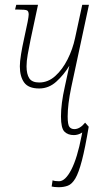

<svg xmlns="http://www.w3.org/2000/svg" viewBox="-20 -556 430 803"><path d="M225 227Q215 227 207.5 226Q200 225 196 224L200 198Q208 202 227 202Q253 202 278 154Q303 106 321 13L324 -2Q315 4 306 6.5Q297 9 289 9Q264 9 249.5 -5.5Q235 -20 235 -69Q235 -122 251 -193L270 -281Q247 -243 215.5 -214.5Q184 -186 144 -186Q99 -186 81 -211Q63 -236 63 -279Q63 -298 68 -329Q73 -360 80 -391Q91 -440 95.5 -464Q100 -488 100 -495Q100 -509 93 -512.5Q86 -516 57 -516H43L48 -536H139L108 -391Q101 -357 96 -328.5Q91 -300 91 -279Q91 -246 102.5 -228.5Q114 -211 144 -211Q181 -211 211 -238Q241 -265 262.5 -307.5Q284 -350 294 -397L324 -536H352L278 -191Q263 -119 263 -69Q263 -34 270.5 -25Q278 -16 291 -16Q314 -16 336 -43L351 -26Q336 64 322.5 115.5Q309 167 295 190.5Q281 214 264 220.5Q247 227 225 227Z"/></svg>

Font: Noto Serif ExtraCondensed Thin
Style: Italic
Weight: 100
Width: 2
Italic angle: -12°
Designer: Monotype Design Team
Foundry: Monotype Imaging Inc.
Version: Version 2.013